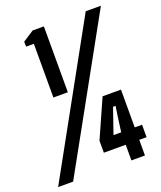

<svg xmlns="http://www.w3.org/2000/svg" viewBox="-216 -893 829 986"><g transform="rotate(-20 198.0 -400.0)"><path d="M64 -440.5V-734H22L21 -761L81.5 -800.5H143V-440.5ZM-70.5 0 371.5 -800H454.5L11.5 0ZM404 -360V-153.5H444V-85.5H404V0H330V-85.5H210.5V-151L303.5 -360ZM330 -153.5 340.5 -231.5 349.5 -291H335.5L315 -231.5L288 -153.5Z"/></g></svg>

Font: Big Shoulders Display Thin
Style: Bold
Weight: 700
Version: Version 2.002